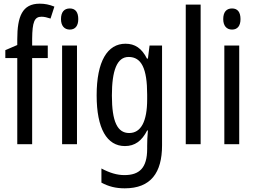

<svg xmlns="http://www.w3.org/2000/svg" viewBox="-20 -878 1387 1045"><path d="M240 -562V-630H155V-667C156 -758 167 -787 206 -787C221 -787 237 -783 255 -777L276 -842C248 -853 225 -858 196 -858C101 -858 74 -788 74 -664V-633L9 -605V-562H74V-93H155V-562Z M360 -832C329 -832 312 -812 312 -774C312 -738 330 -717 360 -717C390 -717 406 -738 406 -774C406 -811 391 -832 360 -832ZM399 -630H318V-93H399Z M663 -640C565 -640 506 -545 506 -359C506 -178 562 -83 660 -83C714 -83 752 -111 781 -168H785C782 -136 781 -106 781 -84V-68C781 36 739 75 657 75C617 75 577 63 532 39V116C571 137 610 147 659 147C801 147 862 62 862 -87V-630H794L785 -559H780C751 -616 714 -640 663 -640ZM680 -568C750 -568 781 -505 781 -363V-338C781 -216 747 -154 683 -154C619 -154 589 -216 589 -358C589 -495 617 -568 680 -568Z M1072 -93V-853H991V-93Z M1243 -832C1212 -832 1195 -812 1195 -774C1195 -738 1213 -717 1243 -717C1273 -717 1289 -738 1289 -774C1289 -811 1274 -832 1243 -832ZM1282 -630H1201V-93H1282Z"/></svg>

Font: Noto Sans Kannada UI ExtraCondensed
Style: Regular
Weight: 400
Width: 2
Designer: Jelle Bosma - Monotype Design Team
Foundry: Monotype Imaging Inc.
Version: Version 2.005